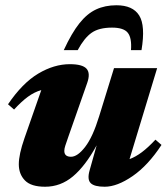

<svg xmlns="http://www.w3.org/2000/svg" viewBox="-20 -695 637 730"><path d="M320.5 -46.5 347.5 -142.5Q304.5 -64 257.5 -24.5Q210.5 15 151.5 15Q98 15 74.8 -9Q51.5 -33 51.5 -70.5Q51.5 -108 73 -169.5L137 -352.5Q110.5 -345 86.2 -327.2Q62 -309.5 33.5 -278.5L10.5 -298.5Q65 -379 125.2 -415Q185.5 -451 245.5 -451Q293.5 -451 309 -433.8Q324.5 -416.5 311.5 -379.5L240 -175.5Q232 -152.5 228.2 -141Q224.5 -129.5 224.5 -121.5Q224.5 -99 250 -99Q275 -99 304 -136.8Q333 -174.5 357 -253L413.5 -436H577.5L472.5 -90Q495.5 -98.5 519.2 -116.2Q543 -134 571 -164L594 -144Q543 -66 484.2 -25.5Q425.5 15 378 15Q338.5 15 324.8 1.2Q311 -12.5 320.5 -46.5ZM406 -590Q356.5 -590 328.5 -570.5Q300.5 -551 275.5 -504.5H222.5Q252.5 -569.5 282 -606.5Q311.5 -643.5 345.5 -659.2Q379.5 -675 422.5 -675Q485 -675 509.2 -636.2Q533.5 -597.5 518 -504.5H478Q481.5 -550.5 466 -570.2Q450.5 -590 406 -590Z"/></svg>

Font: Newsreader 16pt ExtraBold
Style: Italic
Weight: 800
Italic angle: -17°
Designer: Hugues Gentile
Foundry: Production Type
Version: Version 1.003; ttfautohint (v1.8.3)